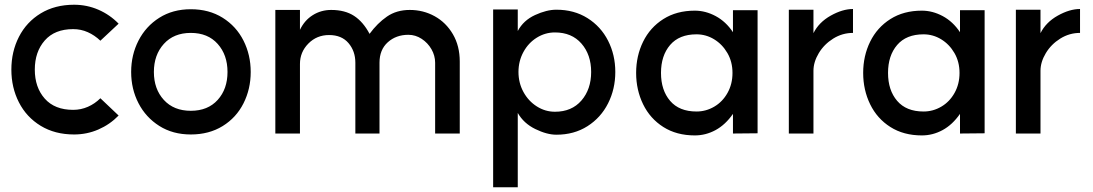

<svg xmlns="http://www.w3.org/2000/svg" viewBox="-20 -557 4616 811"><path d="M404 -142 481 -69Q444 -31 395.5 -10Q347 11 293 11Q212 11 152 -25.5Q92 -62 60 -124.5Q28 -187 28 -263Q28 -339 60 -401.5Q92 -464 152 -500.5Q212 -537 293 -537Q347 -537 395.5 -516Q444 -495 481 -457L404 -385Q380 -408 351 -421Q322 -434 289 -434Q211 -434 169 -386Q127 -338 127 -263Q127 -188 169 -140.5Q211 -93 289 -93Q322 -93 351.5 -106Q381 -119 404 -142Z M941 -253Q941 -325 899.5 -371.5Q858 -418 786 -418Q714 -418 672 -371.5Q630 -325 630 -253Q630 -181 672 -135Q714 -89 786 -89Q858 -89 899.5 -135Q941 -181 941 -253ZM786 -518Q863 -518 920.5 -482Q978 -446 1008.5 -385.5Q1039 -325 1039 -253Q1039 -181 1008.5 -120.5Q978 -60 920.5 -24.5Q863 11 786 11Q710 11 653 -25Q596 -61 565 -121Q534 -181 534 -253Q534 -325 565 -385.5Q596 -446 653 -482Q710 -518 786 -518Z M1705 -410Q1653 -410 1618 -378.5Q1583 -347 1583 -292V7H1481V-292Q1481 -341 1452 -375Q1423 -409 1370 -409Q1318 -409 1282.5 -373Q1247 -337 1247 -287V7H1143V-515H1247V-431Q1266 -471 1301 -493Q1336 -515 1379 -515Q1437 -515 1475.5 -490Q1514 -465 1541 -414Q1574 -459 1614.5 -487Q1655 -515 1711 -515Q1768 -515 1816 -488.5Q1864 -462 1893 -412.5Q1922 -363 1922 -297V7H1818V-292Q1818 -322 1802.5 -349Q1787 -376 1761 -393Q1735 -410 1705 -410Z M2477 -253Q2477 -326 2436 -373Q2395 -420 2324 -420Q2283 -420 2247.5 -398Q2212 -376 2191 -337.5Q2170 -299 2170 -253Q2170 -207 2191 -168.5Q2212 -130 2247.5 -107.5Q2283 -85 2324 -85Q2395 -85 2436 -132.5Q2477 -180 2477 -253ZM2063 -517H2167V-426Q2191 -471 2240 -493.5Q2289 -516 2330 -516Q2405 -516 2461.5 -480.5Q2518 -445 2548.5 -385Q2579 -325 2579 -253Q2579 -181 2548.5 -120.5Q2518 -60 2461.5 -24Q2405 12 2330 12Q2290 12 2241 -12Q2192 -36 2167 -80V234H2063Z M3074 -249Q3074 -296 3052.5 -333Q3031 -370 2996.5 -391Q2962 -412 2922 -412Q2849 -412 2810.5 -367Q2772 -322 2772 -249Q2772 -176 2810.5 -131Q2849 -86 2922 -86Q2962 -86 2997 -106.5Q3032 -127 3053 -164.5Q3074 -202 3074 -249ZM2915 -512Q2960 -512 3003 -489Q3046 -466 3076 -421V-514H3180V6L3076 7V-76Q3044 -30 3002.5 -7.5Q2961 15 2915 15Q2838 15 2782 -20.5Q2726 -56 2696.5 -116.5Q2667 -177 2667 -249Q2667 -321 2696.5 -381Q2726 -441 2782 -476.5Q2838 -512 2915 -512Z M3583 -519V-418Q3538 -418 3499.5 -394Q3461 -370 3438.5 -332.5Q3416 -295 3416 -258V7H3312V-516H3416V-417Q3439 -463 3489 -491Q3539 -519 3583 -519Z M4033 -249Q4033 -296 4011.5 -333Q3990 -370 3955.5 -391Q3921 -412 3881 -412Q3808 -412 3769.5 -367Q3731 -322 3731 -249Q3731 -176 3769.5 -131Q3808 -86 3881 -86Q3921 -86 3956 -106.5Q3991 -127 4012 -164.5Q4033 -202 4033 -249ZM3874 -512Q3919 -512 3962 -489Q4005 -466 4035 -421V-514H4139V6L4035 7V-76Q4003 -30 3961.5 -7.5Q3920 15 3874 15Q3797 15 3741 -20.5Q3685 -56 3655.5 -116.5Q3626 -177 3626 -249Q3626 -321 3655.5 -381Q3685 -441 3741 -476.5Q3797 -512 3874 -512Z M4542 -519V-418Q4497 -418 4458.5 -394Q4420 -370 4397.5 -332.5Q4375 -295 4375 -258V7H4271V-516H4375V-417Q4398 -463 4448 -491Q4498 -519 4542 -519Z"/></svg>

Font: SUIT SemiBold
Style: Regular
Weight: 600
Designer: Sunn Youn; Korean Glyphs from Source Han Sans (Sandoll Communications; Soo-young Jang, Joo-yeon Kang)
Foundry: Sunn
Version: Version 1.140